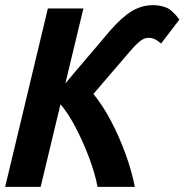

<svg xmlns="http://www.w3.org/2000/svg" viewBox="-28 -726 717 746"><path d="M-8 0 158 -693H296L226 -402Q247 -427 268.5 -452.5Q290 -478 312 -503.5Q334 -529 355.5 -554.5Q377 -580 398 -605Q444 -658 483 -682Q522 -706 567 -706Q593 -706 617 -697Q641 -688 669 -650L598 -557Q585 -568 574 -573.5Q563 -579 549 -579Q532 -579 515.5 -565.5Q499 -552 479 -529Q461 -508 443 -487Q425 -466 407 -445Q389 -424 371 -403Q353 -382 335 -361Q371 -317 402.5 -257.5Q434 -198 458.5 -131.5Q483 -65 496 0H351Q341 -53 318 -114Q295 -175 266 -230.5Q237 -286 207 -321L130 0Z"/></svg>

Font: Ubuntu Sans Mono
Style: Bold Italic
Weight: 700
Italic angle: -13.5°
Monospace: yes
Designer: Dalton Maag Ltd
Foundry: Dalton Maag Ltd
Version: Version 1.006